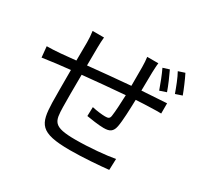

<svg xmlns="http://www.w3.org/2000/svg" viewBox="-166 -1013 1333 1268"><g transform="rotate(30 500.0 -379.0)"><path d="M721 -756H636C639 -739 641 -703 641 -681V-538C534 -529 418 -518 320 -508C321 -562 321 -611 321 -644C321 -674 323 -702 325 -724H238C242 -694 244 -670 244 -640C244 -623 244 -568 243 -501C195 -496 155 -492 130 -490C94 -487 57 -485 26 -485L34 -403C62 -407 105 -413 136 -417C162 -420 199 -424 243 -429C243 -329 243 -223 244 -180C249 -21 270 33 502 33C603 33 725 23 792 16L795 -69C730 -57 606 -45 498 -45C325 -45 323 -83 320 -191C319 -230 319 -334 320 -437C420 -447 537 -458 640 -466C638 -403 634 -336 629 -303C626 -280 615 -276 591 -276C568 -276 525 -281 491 -289L489 -220C516 -215 585 -205 621 -205C667 -205 689 -218 698 -263C707 -309 710 -398 712 -472C756 -475 794 -476 824 -477C849 -478 887 -479 903 -478V-556C879 -554 850 -553 825 -551C792 -549 754 -547 714 -544C715 -587 715 -638 716 -683C717 -705 718 -739 721 -756ZM807 -759 759 -744C778 -705 801 -645 816 -602L866 -619C852 -660 825 -722 807 -759ZM907 -791 858 -775C879 -738 901 -680 917 -635L967 -652C952 -693 926 -754 907 -791Z"/></g></svg>

Font: Microsoft YaHei
Style: Regular
Weight: 400
Designer: Ryoko NISHIZUKA 西塚涼子 (kana, bopomofo & ideographs); Paul D. Hunt (Latin, Greek & Cyrillic); Sandoll Communications 산돌커뮤니
Foundry: Adobe
Version: Version 2.001;hotconv 1.0.111;makeotfexe 2.5.65597